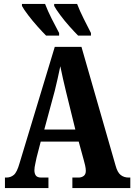

<svg xmlns="http://www.w3.org/2000/svg" viewBox="-20 -951 679 971"><path d="M5 0V-53H12Q34 -53 50 -66.5Q66 -80 79 -126L257 -714H392L565 -112Q574 -79 590.5 -66Q607 -53 631 -53H639V0H346V-53H377Q392 -53 403 -61Q414 -69 414 -87Q414 -99 410.5 -114.5Q407 -130 404 -140L378 -235H186L165 -154Q163 -142 158.5 -123Q154 -104 154 -90Q154 -73 161.5 -63Q169 -53 189 -53H225V0ZM204 -296H361L314 -487Q306 -521 298.5 -553Q291 -585 285 -616Q279 -585 271.5 -553.5Q264 -522 257 -492ZM375 -771Q357 -789 331.5 -817.5Q306 -846 284.5 -875Q263 -904 254 -921V-931H370Q383 -897 403 -857Q423 -817 440 -784V-771ZM213 -771Q195 -789 169.5 -817.5Q144 -846 122 -875Q100 -904 91 -921V-931H208Q221 -897 241 -857Q261 -817 279 -784V-771Z"/></svg>

Font: Noto Serif ExtraCondensed ExtraBold
Style: Regular
Weight: 800
Width: 2
Designer: Monotype Design Team
Foundry: Monotype Imaging Inc.
Version: Version 2.013; ttfautohint (v1.8.4.7-5d5b)